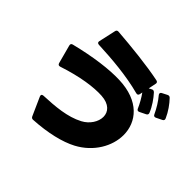

<svg xmlns="http://www.w3.org/2000/svg" viewBox="-197 -1078 1394 1394"><g transform="rotate(45 500.0 -381.5)"><path d="M693 -602C705 -599 713 -603 716 -616L720 -637C743 -605 765 -566 780 -531C785 -520 793 -516 805 -522L852 -545C862 -550 866 -559 861 -570C842 -617 809 -664 779 -697C774 -702 769 -705 764 -705C760 -705 757 -704 753 -702L732 -691L744 -750C747 -762 741 -770 729 -772C603 -798 428 -816 286 -827C274 -828 267 -822 265 -811L236 -680C233 -667 239 -660 252 -659C391 -653 551 -640 693 -602ZM919 -577 964 -599C975 -604 978 -613 973 -624C952 -672 919 -718 888 -750C884 -755 879 -757 873 -757C870 -757 866 -756 862 -754L823 -734C816 -730 813 -726 813 -720C813 -716 815 -712 818 -708C848 -673 875 -628 894 -587C899 -575 908 -572 919 -577ZM301 64C443 56 564 27 645 -16C773 -84 843 -208 843 -322C843 -455 748 -576 537 -583C432 -587 284 -568 117 -526C105 -523 101 -515 104 -503L142 -361C145 -349 154 -344 166 -348C320 -399 444 -416 527 -411C611 -406 646 -362 646 -312C646 -262 611 -206 554 -176C462 -127 345 -118 229 -113C214 -112 209 -103 215 -90L278 51C283 61 290 65 301 64Z"/></g></svg>

Font: LINE Seed JP_OTF ExtraBold
Style: Regular
Weight: 800
Designer: LY Corporation & Fontrix & Fontworks
Version: Version 1.013